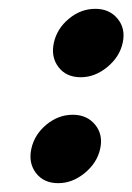

<svg xmlns="http://www.w3.org/2000/svg" viewBox="-20 -481 300 435"><path d="M207 -144Q214 -176 195.5 -198.5Q177 -221 145 -221Q112 -221 85 -198.5Q58 -176 51 -144Q44 -112 61.5 -89Q79 -66 112 -66Q144 -66 172 -89Q200 -112 207 -144ZM258 -384Q265 -416 246.5 -438.5Q228 -461 196 -461Q163 -461 136 -438.5Q109 -416 102 -384Q95 -352 112.5 -329Q130 -306 163 -306Q195 -306 223 -329Q251 -352 258 -384Z"/></svg>

Font: Advent Pro Black
Style: Italic
Weight: 900
Italic angle: -12°
Version: Version 3.000